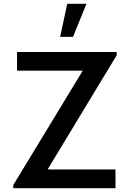

<svg xmlns="http://www.w3.org/2000/svg" viewBox="-20 -995 687 1015"><path d="M437 -975H335.5L298 -800H366ZM590.5 0H50V-16.5L417.5 -621.5H70V-720H597V-703L231.5 -99H590.5Z"/></svg>

Font: Hauora SemiBold
Style: Regular
Weight: 600
Designer: Wayne Shih
Foundry: WCYS
Version: Version 1.001